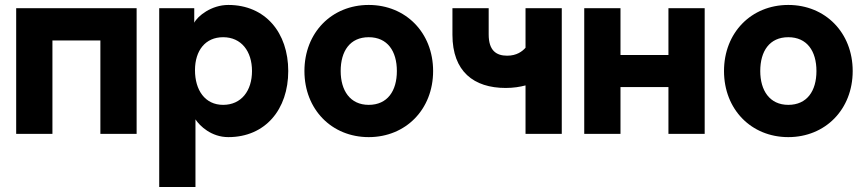

<svg xmlns="http://www.w3.org/2000/svg" viewBox="-20 -541 3499 776"><path d="M45.4 -507.8V0H191.9V-377.4H385.7V0H532.2V-507.8Z M770 -58.6C787.1 -32.2 834 13.2 902.8 13.2C1052.7 13.2 1145 -99.1 1145 -253.9C1145 -408.7 1052.7 -521 902.8 -521C834 -521 778.8 -476.1 765.1 -449.2V-507.8H623.5V214.8H770ZM768.1 -257.3C768.1 -336.9 810.1 -390.6 881.8 -390.6C955.6 -390.6 998.5 -333.5 998.5 -253.9C998.5 -174.3 955.6 -117.2 881.8 -117.2C808.1 -117.2 768.1 -177.2 768.1 -257.3Z M1210.4 -253.9C1210.4 -99.1 1320.3 13.2 1470.2 13.2C1620.1 13.2 1730.5 -99.1 1730.5 -253.9C1730.5 -408.7 1620.1 -521 1470.2 -521C1320.3 -521 1210.4 -408.7 1210.4 -253.9ZM1356.9 -253.9C1356.9 -334.5 1394.5 -390.6 1470.2 -390.6C1545.9 -390.6 1584 -334.5 1584 -253.9C1584 -173.3 1545.9 -117.2 1470.2 -117.2C1394.5 -117.2 1356.9 -175.8 1356.9 -253.9Z M2023.9 -185.5C2055.2 -185.5 2081.5 -189.9 2104 -195.8V0H2250.5V-507.8H2104V-348.1C2091.3 -333.5 2068.4 -315.9 2029.8 -315.9C1984.9 -315.9 1955.1 -337.4 1955.1 -401.9V-507.8H1808.6V-400.4C1808.6 -252 1895 -185.5 2023.9 -185.5Z M2341.3 -507.8V0H2487.8V-189H2681.6V0H2828.1V-507.8H2681.6V-318.8H2487.8V-507.8Z M2906.2 -253.9C2906.2 -99.1 3016.1 13.2 3166 13.2C3315.9 13.2 3426.3 -99.1 3426.3 -253.9C3426.3 -408.7 3315.9 -521 3166 -521C3016.1 -521 2906.2 -408.7 2906.2 -253.9ZM3052.7 -253.9C3052.7 -334.5 3090.3 -390.6 3166 -390.6C3241.7 -390.6 3279.8 -334.5 3279.8 -253.9C3279.8 -173.3 3241.7 -117.2 3166 -117.2C3090.3 -117.2 3052.7 -175.8 3052.7 -253.9Z"/></svg>

Font: Giphurs ExtraBold
Style: Regular
Weight: 800
Version: Version 1.000